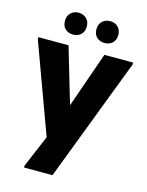

<svg xmlns="http://www.w3.org/2000/svg" viewBox="-142 -837 881 1154"><g transform="rotate(15 299.0 -260.0)"><path d="M124 232V220L208 21L4 -535V-547H192L294 -201L415 -547H594V-535L301 232ZM397 -616Q368 -616 348.5 -633.5Q329 -651 329 -684Q329 -715 348.5 -733.5Q368 -752 397 -752Q426 -752 445.5 -733.5Q465 -715 465 -684Q465 -651 445.5 -633.5Q426 -616 397 -616ZM201 -616Q172 -616 152.5 -633.5Q133 -651 133 -684Q133 -715 152.5 -733.5Q172 -752 201 -752Q230 -752 249.5 -733.5Q269 -715 269 -684Q269 -651 249.5 -633.5Q230 -616 201 -616Z"/></g></svg>

Font: Kufam
Style: Bold
Weight: 700
Designer: Wael Morcos, Artur Schmal
Foundry: Original Type
Version: Version 1.300; ttfautohint (v1.8.3)